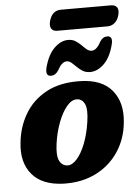

<svg xmlns="http://www.w3.org/2000/svg" viewBox="-57 -860 656 915"><g transform="rotate(-5 271.5 -402.5)"><path d="M330 -468.5Q434.5 -466.5 483 -407.5Q531.5 -348.5 521 -253.5Q513.5 -176 473.2 -115.2Q433 -54.5 366 -20.5Q299 13.5 211 11.5Q108.5 8.5 59.8 -49.2Q11 -107 22.5 -203Q30 -276 65.8 -337Q101.5 -398 167.2 -434.2Q233 -470.5 330 -468.5ZM235.5 -73.5Q258.5 -72.5 281.2 -98Q304 -123.5 321.8 -168.8Q339.5 -214 348 -271.5Q357 -331.5 345.2 -356.8Q333.5 -382 308.5 -383.5Q282.5 -384.5 258.8 -355.8Q235 -327 217.5 -280Q200 -233 193 -181Q185 -124 197.8 -99.5Q210.5 -75 235.5 -73.5ZM382.5 -507.5Q362 -507.5 347.2 -516.5Q332.5 -525.5 320.8 -537.5Q309 -549.5 298 -558.8Q287 -568 275 -568Q251.5 -568 230.5 -528Q216.5 -506 195 -506Q166 -506 177.5 -549.5Q193.5 -608.5 224.8 -638.8Q256 -669 290.5 -669Q311 -669 325.8 -659.8Q340.5 -650.5 352.2 -638.5Q364 -626.5 375 -617.2Q386 -608 398.5 -608Q422.5 -608 443 -648Q456.5 -669.5 478 -669.5Q507 -669.5 495.5 -627Q480 -567.5 448.5 -537.5Q417 -507.5 382.5 -507.5ZM213 -766Q226.5 -815.5 269.5 -815.5H509Q529 -815.5 537.5 -802.8Q546 -790 539.5 -766Q533 -742 518 -729.5Q503 -717 483 -717H243.5Q223.5 -717 215.2 -729.8Q207 -742.5 213 -766Z"/></g></svg>

Font: Fraunces 72pt SuperSoft
Style: Bold Italic
Weight: 700
Italic angle: -16°
Version: Version 1.000;[0bf87f6ff]